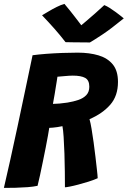

<svg xmlns="http://www.w3.org/2000/svg" viewBox="-28 -928 640 961"><path d="M-8.5 12.5Q6 -49 23.5 -128.2Q41 -207.5 60 -296Q79 -384.5 98 -475.5Q117 -566.5 135 -651.5Q164 -655.5 203.2 -658.5Q242.5 -661.5 284 -663Q325.5 -664.5 360.5 -664.5Q420 -664.5 465.5 -650.8Q511 -637 536.8 -605.2Q562.5 -573.5 562.5 -518Q562.5 -448 523.8 -403.8Q485 -359.5 420 -331.5Q425 -314.5 430.2 -283.8Q435.5 -253 440.5 -216.2Q445.5 -179.5 449.8 -143Q454 -106.5 457.2 -78.2Q460.5 -50 461 -36Q440 -26.5 414 -18.5Q388 -10.5 363.5 -4Q339 2.5 320.8 6Q302.5 9.5 297 9.5Q297 -23.5 296.5 -68.5Q296 -113.5 294.5 -159.5Q293 -205.5 290.5 -242.5Q288 -279.5 284.5 -296.5Q272.5 -294 260.2 -292Q248 -290 237.2 -289.2Q226.5 -288.5 218.5 -288Q217 -276.5 212.2 -250.2Q207.5 -224 200.8 -189.5Q194 -155 186.5 -118.8Q179 -82.5 172.2 -50.5Q165.5 -18.5 160 2Q139.5 6.5 110.2 8.8Q81 11 49.8 11.8Q18.5 12.5 -8.5 12.5ZM237 -408Q265.5 -408 309.5 -414.5Q340 -419.5 364.8 -428Q389.5 -436.5 404.2 -452.2Q419 -468 419 -494Q419 -526.5 398.5 -538Q378 -549.5 336 -549.5Q328 -549.5 317 -548.8Q306 -548 294.5 -547Q283 -546 273.8 -545.2Q264.5 -544.5 259.5 -544Q258.5 -535 256 -521Q253.5 -507 251 -490.5Q248.5 -474 245.8 -457.8Q243 -441.5 240.5 -428.2Q238 -415 237 -408ZM494 -902.5Q506.5 -897.5 521.8 -887.8Q537 -878 551.8 -867.2Q566.5 -856.5 577.5 -847.5Q588.5 -838.5 591.5 -836Q526 -782.5 482.8 -754Q439.5 -725.5 422 -715.5Q411.5 -715.5 388.5 -715.8Q365.5 -716 340.8 -716.2Q316 -716.5 300 -717Q273 -752 244 -784.8Q215 -817.5 182.5 -851.5Q194.5 -858.5 214 -870.2Q233.5 -882 255.5 -893Q277.5 -904 294.5 -908.5Q309 -891.5 323 -874Q337 -856.5 348.8 -841Q360.5 -825.5 369.5 -814Q378.5 -802.5 382 -797.5H374Q381.5 -803.5 402.2 -821.2Q423 -839 448.2 -861Q473.5 -883 494 -902.5Z"/></svg>

Font: Grandstander Thin
Style: Bold Italic
Weight: 700
Italic angle: -15°
Version: Version 1.200